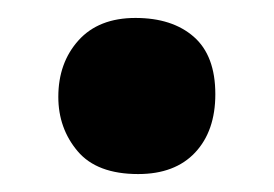

<svg xmlns="http://www.w3.org/2000/svg" viewBox="-20 -184 305 214"><path d="M45 -76Q45 -114 67.5 -139Q90 -164 131 -164Q172 -164 196 -143Q220 -122 220 -79Q220 -38 197.5 -14Q175 10 134 10Q88 10 66.5 -15.5Q45 -41 45 -76Z"/></svg>

Font: Abril Fatface
Style: Regular
Weight: 400
Designer: Veronika Burian, Jos Scaglione
Foundry: TypeTogether
Version: Version 1.001